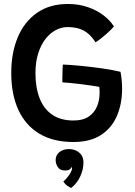

<svg xmlns="http://www.w3.org/2000/svg" viewBox="-20 -689 678 964"><path d="M348.5 24Q247.5 24 178 -17.5Q108.5 -59 72.5 -136.8Q36.5 -214.5 36.5 -323Q36.5 -424.5 69.5 -502.5Q102.5 -580.5 166 -624.8Q229.5 -669 321 -669Q376 -669 421.2 -653.2Q466.5 -637.5 499.8 -612Q533 -586.5 552 -556.5Q545.5 -548 529.8 -533Q514 -518 495.2 -502.5Q476.5 -487 459.5 -476.5Q442.5 -503.5 422.2 -520.5Q402 -537.5 376.8 -545.2Q351.5 -553 318.5 -553Q289 -553 260.2 -538Q231.5 -523 208.5 -493.5Q185.5 -464 171.8 -420.8Q158 -377.5 158 -321.5Q158 -249.5 178.8 -196Q199.5 -142.5 242 -113.2Q284.5 -84 349.5 -84Q396 -84 424.8 -103.2Q453.5 -122.5 466.8 -154Q480 -185.5 480 -221.5Q480 -229.5 479.8 -237.8Q479.5 -246 478.5 -253Q468 -255 444.5 -258.5Q421 -262 392.2 -265.8Q363.5 -269.5 336.8 -272Q310 -274.5 293 -275.5Q293 -286 293.2 -303Q293.5 -320 294 -337Q294.5 -354 295.5 -365Q332.5 -363.5 385 -358.5Q437.5 -353.5 491.5 -345.8Q545.5 -338 585 -328.5Q589 -308.5 591 -285.8Q593 -263 593 -243Q593 -167.5 567 -107Q541 -46.5 487 -11.2Q433 24 348.5 24ZM337 255Q332 253 319.5 244.8Q307 236.5 298 222Q306.5 215.5 316.8 203.2Q327 191 334.5 177.5Q342 164 342 154.5Q342 150.5 341 148.5Q337.5 155.5 330.2 161.2Q323 167 306 167Q281.5 167 270.5 150.2Q259.5 133.5 259.5 115Q259.5 97.5 268.5 85.2Q277.5 73 292.5 66.2Q307.5 59.5 326 59.5Q345.5 59.5 362.2 67.2Q379 75 389 90Q399 105 399 127Q399 162 382.8 197Q366.5 232 337 255Z"/></svg>

Font: Grandstander Thin Medium
Style: Regular
Weight: 500
Version: Version 1.200